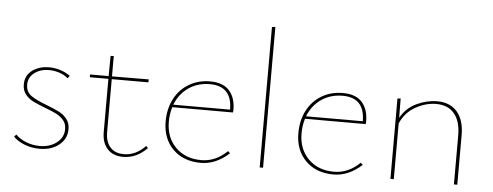

<svg xmlns="http://www.w3.org/2000/svg" viewBox="-48 -836 2481 967"><g transform="rotate(5 1192.0 -352.5)"><path d="M45 -47 56 -58Q76 -37 109 -24Q142 -11 178 -11Q229 -11 263.5 -38Q298 -65 298 -107Q298 -134 283 -151.5Q268 -169 247 -180Q226 -191 188 -205Q149 -220 126 -231.5Q103 -243 87 -263Q71 -283 71 -313Q71 -358 105.5 -384Q140 -410 192 -410Q221 -410 248.5 -401Q276 -392 298 -376L288 -363Q270 -379 244.5 -387.5Q219 -396 192 -396Q147 -396 117.5 -373Q88 -350 88 -314Q88 -277 115 -258Q142 -239 196 -219Q235 -204 258.5 -192Q282 -180 298.5 -159.5Q315 -139 315 -108Q315 -59 276.5 -28Q238 3 178 3Q137 3 101.5 -11Q66 -25 45 -47Z M722 -48Q668 7 601 7Q550 7 521.5 -24Q493 -55 493 -109V-378H399V-392H493L494 -494L510 -495V-392L696 -393L695 -378H510V-110Q510 -62 534 -34.5Q558 -7 603 -7Q664 -7 712 -58Z M1136 -58Q1069 3 993 3Q905 3 852 -50Q799 -103 799 -189Q799 -255 825.5 -305Q852 -355 899 -382.5Q946 -410 1005 -410Q1070 -410 1102 -374.5Q1134 -339 1134 -277Q1134 -268 1133 -264H826Q815 -229 815 -190Q815 -110 864.5 -60.5Q914 -11 994 -11Q1067 -11 1125 -68ZM830 -277H1117Q1117 -396 1005 -396Q944 -396 898 -364.5Q852 -333 830 -277Z M1291 -710 1308 -712V0H1291Z M1807 -58Q1740 3 1664 3Q1576 3 1523 -50Q1470 -103 1470 -189Q1470 -255 1496.5 -305Q1523 -355 1570 -382.5Q1617 -410 1676 -410Q1741 -410 1773 -374.5Q1805 -339 1805 -277Q1805 -268 1804 -264H1497Q1486 -229 1486 -190Q1486 -110 1535.5 -60.5Q1585 -11 1665 -11Q1738 -11 1796 -68ZM1501 -277H1788Q1788 -396 1676 -396Q1615 -396 1569 -364.5Q1523 -333 1501 -277Z M2290 -251V0H2273V-248Q2273 -319 2241 -357.5Q2209 -396 2149 -396Q2097 -396 2045.5 -367.5Q1994 -339 1969 -282V0H1952V-406L1968 -408L1969 -310Q1997 -361 2049 -385.5Q2101 -410 2153 -410Q2218 -410 2254 -368.5Q2290 -327 2290 -251Z"/></g></svg>

Font: Ysabeau Thin
Style: Regular
Weight: 200
Designer: Christian Thalmann (Catharsis Fonts)
Version: Version 0.003